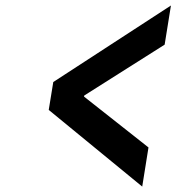

<svg xmlns="http://www.w3.org/2000/svg" viewBox="-20 -670 645 702"><path d="M500 12.2 158.2 -268.1 174.8 -370.1 605 -649.9 582 -506.8 288.1 -320.8 287.1 -316.9 522.9 -130.9Z"/></svg>

Font: Office Code Pro Bold Italic
Style: Regular
Weight: 700
Italic angle: -9°
Designer: Nathan Rutzky & Paul D. Hunt
Foundry: Adobe Systems Incorporated
Version: Version 1.004;PS 001.004;hotconv 1.0.70;makeotf.lib2.5.58329